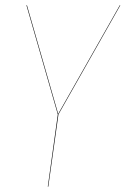

<svg xmlns="http://www.w3.org/2000/svg" viewBox="-20 -700 471 720"><path d="M431.2 -680.2 199.2 -271 161.1 0H159.2L196.8 -271L79.1 -680.2H81.1L198.2 -272.9L429.2 -680.2Z"/></svg>

Font: Fira Sans Compressed Two
Style: Italic
Weight: 100
Width: 3
Italic angle: -8°
Designer: Carrois Corporate & Edenspiekermann AG
Foundry: Carrois Corporate GbR & Edenspiekermann AG
Version: Version 4.203;PS 004.203;hotconv 1.0.88;makeotf.lib2.5.64775